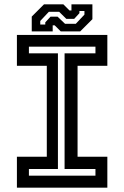

<svg xmlns="http://www.w3.org/2000/svg" viewBox="-20 -860 570 880"><path d="M57.5 0V-141.5H194.5V-558.5H57.5V-700H472V-558.5H335.5V-141.5H472V0ZM112.5 -55H417.5V-85.5H276V-615.5H417.5V-646H112.5V-615.5H245.5V-85.5H112.5ZM125.5 -716V-784L181.5 -840H270.5L298.5 -812H307.5V-840H403.5V-772L347.5 -716H258.5L230.5 -744H221.5V-716ZM164.5 -747.5H187.5V-757.5L211.5 -783.5H244L278 -751H327.5L367 -793V-809.5H344V-799.5L320 -773.5H284L251 -806H204L164.5 -764Z"/></svg>

Font: Tourney Thin SemiBold
Style: Regular
Weight: 600
Version: Version 1.015